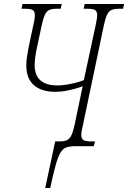

<svg xmlns="http://www.w3.org/2000/svg" viewBox="-20 -734 643 964"><path d="M207 210 257 -24H279Q303 -24 316.5 -30.5Q330 -37 338.5 -55Q347 -73 355 -109L395 -301Q383 -296 360.5 -289.5Q338 -283 311 -278Q284 -273 258 -273Q188 -273 150 -306.5Q112 -340 112 -406Q112 -428 116 -452Q120 -476 124 -498L147 -606Q151 -622 153 -635Q155 -648 155 -657Q155 -678 143.5 -684Q132 -690 108 -690H88L93 -714H290L285 -690H265Q241 -690 227.5 -684Q214 -678 205.5 -660Q197 -642 189 -605L166 -497Q161 -475 157.5 -451Q154 -427 154 -408Q154 -305 269 -305Q291 -305 317 -309.5Q343 -314 365.5 -320Q388 -326 401 -332L460 -606Q463 -622 465.5 -635Q468 -648 468 -657Q468 -678 456.5 -684Q445 -690 420 -690H400L405 -714H603L598 -690H577Q554 -690 540 -684Q526 -678 517.5 -660Q509 -642 501 -605L397 -109Q393 -92 390.5 -79Q388 -66 388 -57Q388 -36 400 -30Q412 -24 436 -24H457L451 0H358Q331 0 313.5 6Q296 12 283.5 32.5Q271 53 259.5 95Q248 137 232 210Z"/></svg>

Font: Noto Serif ExtraCondensed ExtraLight
Style: Italic
Weight: 200
Width: 2
Italic angle: -12°
Designer: Monotype Design Team
Foundry: Monotype Imaging Inc.
Version: Version 2.014; ttfautohint (v1.8.4.7-5d5b)